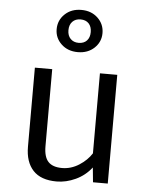

<svg xmlns="http://www.w3.org/2000/svg" viewBox="-58 -892 731 950"><g transform="rotate(5 307.5 -417.0)"><path d="M189.2 -540V-157.4Q189.2 -104.1 211.3 -80.5Q233.3 -56.9 280 -56.9Q324.6 -56.9 364.4 -82.3Q404.1 -107.7 426.2 -142.6V-540H512.3V0H439L431.8 -72.8Q400 -31.8 353.1 -10Q306.2 11.8 259 11.8Q180.5 11.8 141.8 -30Q103.1 -71.8 103.1 -147.2V-540ZM307.7 -844.6Q357.4 -844.6 389.5 -814.1Q421.5 -783.6 421.5 -739Q421.5 -695.4 389.5 -665.1Q357.4 -634.9 307.7 -634.9Q257.9 -634.9 225.9 -665.1Q193.8 -695.4 193.8 -739Q193.8 -783.6 225.9 -814.1Q257.9 -844.6 307.7 -844.6ZM307.7 -797.4Q282.6 -797.4 267.4 -781.8Q252.3 -766.2 252.3 -739Q252.3 -712.3 267.4 -696.7Q282.6 -681 307.7 -681Q333.8 -681 348.5 -696.7Q363.1 -712.3 363.1 -739Q363.1 -766.2 348.5 -781.8Q333.8 -797.4 307.7 -797.4Z"/></g></svg>

Font: FiraCode Nerd Font Mono
Style: Regular
Weight: 400
Monospace: yes
Designer: Carrois Corporate, Edenspiekermann AG, Nikita Prokopov
Foundry: Carrois Corporate, Edenspiekermann AG, Nikita Prokopov
Version: Version 6.002;Nerd Fonts 3.4.0